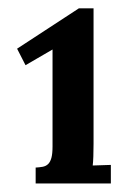

<svg xmlns="http://www.w3.org/2000/svg" viewBox="-20 -736 318 455"><path d="M40.5 -581.5 20.5 -620.6 167 -716.3H201.7V-395Q201.7 -379.4 201.2 -365.2Q200.7 -351.1 199.7 -343.8L242.7 -345.2V-301.3H64.5V-338.9Q73.7 -339.4 81.3 -340.8Q88.9 -342.3 94 -347.2Q99.1 -352.1 101.8 -361.8Q104.5 -371.6 104.5 -388.7V-618.7Z"/></svg>

Font: DimaBanoo
Style: Bold
Weight: 800
Designer: R.Balvardi
Foundry: R.Balvardi
Version: Version 1.0.0-alpha3